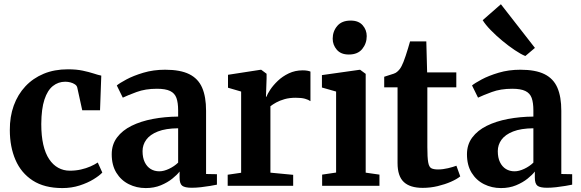

<svg xmlns="http://www.w3.org/2000/svg" viewBox="-20 -898 2806 928"><path d="M281.5 11Q194.5 11 138.2 -25.5Q82 -62 54.8 -125.2Q27.5 -188.5 27.5 -269Q27 -334 46.5 -387.8Q66 -441.5 102.8 -480.8Q139.5 -520 191.2 -541.5Q243 -563 308 -563Q349.5 -563 380 -556.5Q410.5 -550 432.5 -542.8Q454.5 -535.5 469.5 -532.5L463.5 -365H377.5L353.5 -474.5Q351.5 -484 342.2 -490.2Q333 -496.5 320.5 -499.8Q308 -503 295.5 -503Q261.5 -503 235.5 -482.2Q209.5 -461.5 194.8 -416.8Q180 -372 179.5 -298.5Q179.5 -241.5 189.2 -199Q199 -156.5 217.5 -128.8Q236 -101 261.5 -87Q287 -73 317.5 -73Q346.5 -73 371.5 -78.8Q396.5 -84.5 417 -93.5Q437.5 -102.5 452.5 -112.5L474.5 -64Q460.5 -49 432 -31.5Q403.5 -14 364.8 -1.5Q326 11 281.5 11Z M684.5 11Q640 11 602.5 -7.8Q565 -26.5 542.5 -63Q520 -99.5 520 -152.5Q520 -199.5 545.8 -233.8Q571.5 -268 616 -290Q660.5 -312 718.5 -323Q776.5 -334 841 -334.5V-364.5Q841 -401.5 832.8 -424.5Q824.5 -447.5 802.2 -458.2Q780 -469 738.5 -469Q682.5 -469 640 -453.2Q597.5 -437.5 573.5 -426L544.5 -485Q557.5 -496 591 -514Q624.5 -532 673 -546.5Q721.5 -561 778 -561Q851.5 -561 894.8 -539.5Q938 -518 957 -474.2Q976 -430.5 976 -362.5V-57L1028.5 -56V-5.5Q1017 -3 996.2 0.5Q975.5 4 951.5 6.8Q927.5 9.5 907 9.5Q873.5 9.5 860.8 -0.2Q848 -10 848 -40V-69Q836.5 -53.5 813.2 -34.8Q790 -16 757.5 -2.5Q725 11 684.5 11ZM750 -70Q771.5 -70 797 -82Q822.5 -94 841 -112V-278Q781 -277.5 743 -262.5Q705 -247.5 687 -222.8Q669 -198 669 -167.5Q669 -136 679.5 -114.2Q690 -92.5 708.2 -81.2Q726.5 -70 750 -70Z M1080.5 0V-53.5L1145.5 -63V-455.5L1082 -474V-536.5L1237.5 -560.5H1243L1268.5 -541.5V-518.5L1265.5 -430.5L1268.5 -431Q1272.5 -444 1286.5 -465Q1300.5 -486 1323 -507.5Q1345.5 -529 1376 -543.5Q1406.5 -558 1443 -558Q1456.5 -558 1465.8 -556.2Q1475 -554.5 1480.5 -552V-409Q1471 -416 1454 -420.8Q1437 -425.5 1409.5 -425.5Q1379 -425.5 1355.5 -418.8Q1332 -412 1315.2 -402.8Q1298.5 -393.5 1287 -384.5V-63.5L1397 -53V0Z M1537 0V-54L1604.5 -64V-455.5L1536 -475V-535L1716.5 -560.5H1721L1747.5 -541V-63.5L1814 -54V0ZM1665.5 -634.5Q1627.5 -634.5 1607.8 -657.8Q1588 -681 1588 -711Q1588 -746.5 1610 -772.5Q1632 -798.5 1674.5 -798.5H1675.5Q1713 -798.5 1732.8 -776Q1752.5 -753.5 1752.5 -723.5Q1752.5 -688 1730.8 -661.2Q1709 -634.5 1666.5 -634.5Z M2023 10Q1962 10 1931.8 -18.2Q1901.5 -46.5 1901.5 -110V-476H1837V-527Q1848 -531 1860.2 -534.5Q1872.5 -538 1883 -541.8Q1893.5 -545.5 1899.5 -551Q1906.5 -557 1911.8 -563.8Q1917 -570.5 1921.2 -579Q1925.5 -587.5 1930 -598.5Q1935 -611 1940.8 -628.5Q1946.5 -646 1952.2 -664.5Q1958 -683 1962 -698H2040.5L2044.5 -548H2185.5V-476H2045.5V-187Q2045.5 -137 2049.5 -114Q2053.5 -91 2064.5 -85Q2075.5 -79 2097 -79Q2120.5 -79 2145.5 -85Q2170.5 -91 2186 -97L2204.5 -45.5Q2188 -32 2159.5 -19.5Q2131 -7 2095.8 1.5Q2060.5 10 2023 10Z M2401.5 11Q2357 11 2319.5 -7.8Q2282 -26.5 2259.5 -63Q2237 -99.5 2237 -152.5Q2237 -199.5 2262.8 -233.8Q2288.5 -268 2333 -290Q2377.5 -312 2435.5 -323Q2493.5 -334 2558 -334.5V-364.5Q2558 -401.5 2549.8 -424.5Q2541.5 -447.5 2519.2 -458.2Q2497 -469 2455.5 -469Q2399.5 -469 2357 -453.2Q2314.5 -437.5 2290.5 -426L2261.5 -485Q2274.5 -496 2308 -514Q2341.5 -532 2390 -546.5Q2438.5 -561 2495 -561Q2568.5 -561 2611.8 -539.5Q2655 -518 2674 -474.2Q2693 -430.5 2693 -362.5V-57L2745.5 -56V-5.5Q2734 -3 2713.2 0.5Q2692.5 4 2668.5 6.8Q2644.5 9.5 2624 9.5Q2590.5 9.5 2577.8 -0.2Q2565 -10 2565 -40V-69Q2553.5 -53.5 2530.2 -34.8Q2507 -16 2474.5 -2.5Q2442 11 2401.5 11ZM2467 -70Q2488.5 -70 2514 -82Q2539.5 -94 2558 -112V-278Q2498 -277.5 2460 -262.5Q2422 -247.5 2404 -222.8Q2386 -198 2386 -167.5Q2386 -136 2396.5 -114.2Q2407 -92.5 2425.2 -81.2Q2443.5 -70 2467 -70ZM2518.5 -627.5Q2497.5 -636 2468 -655.8Q2438.5 -675.5 2407.8 -701Q2377 -726.5 2351.5 -752.8Q2326 -779 2313 -800.5L2401 -877.5L2565.5 -666.5L2519.5 -627.5Z"/></svg>

Font: Merriweather 36pt
Style: Bold
Weight: 700
Designer: Eben Sorkin
Foundry: Eben Sorkin
Version: Version 2.100